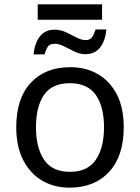

<svg xmlns="http://www.w3.org/2000/svg" viewBox="-20 -856 645 886"><path d="M154 -765V-836H451V-765ZM135 -605Q140 -658 164.5 -688.5Q189 -719 232 -719Q260 -719 285 -707Q310 -695 333 -683Q356 -671 375 -671Q396 -671 405 -684.5Q414 -698 421 -720H471Q466 -668 442 -637Q418 -606 374 -606Q349 -606 324 -618Q299 -630 276 -642Q253 -654 232 -654Q210 -654 201 -641Q192 -628 186 -605ZM551 -269Q551 -136 483.5 -63Q416 10 301 10Q230 10 174.5 -22.5Q119 -55 87 -117.5Q55 -180 55 -269Q55 -402 122 -474Q189 -546 304 -546Q377 -546 432.5 -513.5Q488 -481 519.5 -419.5Q551 -358 551 -269ZM146 -269Q146 -174 183.5 -118.5Q221 -63 303 -63Q384 -63 422 -118.5Q460 -174 460 -269Q460 -364 422 -418Q384 -472 302 -472Q220 -472 183 -418Q146 -364 146 -269Z"/></svg>

Font: TSCustom
Style: Regular
Weight: 400
Designer: Monotype Design Team
Foundry: Monotype Imaging Inc.
Version: Version 2.004; ttfautohint (v1.8.3) -l 8 -r 50 -G 200 -x 14 